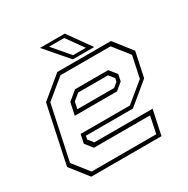

<svg xmlns="http://www.w3.org/2000/svg" viewBox="-157 -826 941 963"><g transform="rotate(-30 313.0 -344.0)"><path d="M526 -540 607 -437 576.5 -294.5 452 -191.5H180L175.5 -172L199.5 -141.5H537L507 0H100.5L19.5 -103L90.5 -437L215.5 -540ZM441 -420.5 475 -378 467 -340 426 -306H181.5L196.5 -377L249 -420.5ZM511 -518H221L109 -426L42.5 -113L114.5 -21.5H489L509.5 -119H184.5L150.5 -162L161.5 -212.5H446.5L556.5 -303L583 -427ZM427 -398.5H254.5L217.5 -368L209 -328H422L447.5 -349L451.5 -368ZM438 -556H314.5L200.5 -688H344ZM400 -573.5 330.5 -670.5H243L326 -573.5Z"/></g></svg>

Font: Tourney ExtraLight
Style: Italic
Weight: 250
Italic angle: -12°
Version: Version 1.015